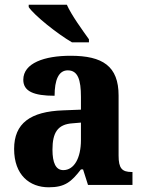

<svg xmlns="http://www.w3.org/2000/svg" viewBox="-20 -786 610 816"><path d="M286 -606H358V-619C331 -657 284 -721 264 -766H102V-756C125 -721 224 -642 286 -606ZM187 10C256 10 283 -13 324 -66H333L354 0H543V-55H540C498 -55 484 -71 484 -125V-380C484 -505 416 -549 280 -549C169 -549 79 -518 79 -447C79 -398 123 -379 212 -379C212 -446 229 -487 268 -487C311 -487 324 -447 324 -374V-320L248 -317C109 -312 40 -262 40 -153C40 -42 106 10 187 10ZM249 -63C217 -63 203 -94 203 -150C203 -221 224 -258 289 -262L324 -265V-191C324 -114 295 -63 249 -63Z"/></svg>

Font: Noto Serif Armenian SemiCondensed
Style: Bold
Weight: 700
Width: 4
Designer: Monotype Design Team
Foundry: Monotype Imaging Inc.
Version: Version 2.008